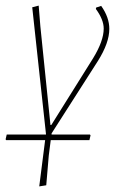

<svg xmlns="http://www.w3.org/2000/svg" viewBox="-21 -476 440 685"><path d="M300 4 302 7 298 24H160L153 79L144 185L119 189L140 24H1L-1 21L3 4H143V2L94 -450L117 -456L123 -382L159 -30H162L311 -268Q349 -330 349 -374Q349 -406 321 -444L322 -449L340 -455Q369 -414 369 -373Q369 -323 328 -258L163 0V4Z"/></svg>

Font: Alegreya Sans Thin
Style: Italic
Weight: 100
Italic angle: -7°
Designer: Juan Pablo del Peral
Foundry: Huerta Tipografica
Version: Version 2.007